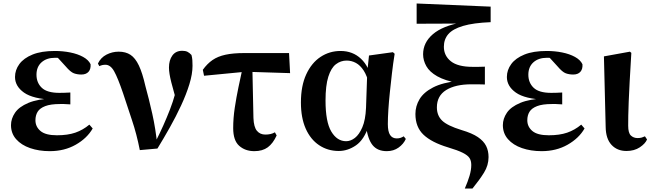

<svg xmlns="http://www.w3.org/2000/svg" viewBox="-20 -849 3736 1100"><path d="M265 17Q203 17 152.5 -0.5Q102 -18 72.5 -51.5Q43 -85 43 -132Q43 -169 66 -203Q89 -237 142.5 -259.5Q196 -282 287 -286V-277Q169 -282 117.5 -318.5Q66 -355 66 -408Q66 -448 91 -482Q116 -516 166.5 -536.5Q217 -557 294 -557Q340 -557 382.5 -548.5Q425 -540 456 -523Q487 -506 499 -481Q501 -453 487 -437.5Q473 -422 446 -422Q423 -422 403.5 -429Q384 -436 356 -469L292 -539L354 -541L380 -514Q352 -516 332.5 -517Q313 -518 296 -518Q247 -518 218 -492Q189 -466 189 -421Q189 -375 219.5 -346Q250 -317 320 -317Q335 -317 349.5 -317.5Q364 -318 383 -319V-251Q359 -253 346.5 -253Q334 -253 324 -253Q270 -253 239 -241Q208 -229 195.5 -208.5Q183 -188 183 -160Q183 -123 212 -98.5Q241 -74 306 -74Q368 -74 411.5 -89Q455 -104 492 -135L511 -113Q479 -57 414 -20Q349 17 265 17Z M781 11Q763 -81 736 -161Q709 -241 685 -315Q655 -403 634 -440.5Q613 -478 584 -478Q565 -478 549 -470L541 -485Q557 -519 590 -536Q623 -553 660 -553Q700 -553 727.5 -535Q755 -517 775.5 -474Q796 -431 813 -356Q833 -284 852.5 -197Q872 -110 881 -17H862L869 -33Q895 -84 915.5 -130Q936 -176 953.5 -221Q971 -266 984 -313.5Q997 -361 1007 -413L997 -246Q975 -324 961.5 -377Q948 -430 948 -462Q948 -504 967.5 -531Q987 -558 1024 -558Q1042 -558 1053.5 -552.5Q1065 -547 1077 -534Q1081 -519 1082 -505Q1083 -491 1083 -472Q1083 -425 1065 -366.5Q1047 -308 1017.5 -244.5Q988 -181 952.5 -118Q917 -55 882 2Z M1149 -415 1142 -449Q1167 -484 1197.5 -505Q1228 -526 1272 -535.5Q1316 -545 1380 -545H1636L1642 -430L1387 -438ZM1437 17Q1385 17 1350.5 -13.5Q1316 -44 1316 -115Q1316 -172 1325 -231.5Q1334 -291 1346 -348.5Q1358 -406 1369 -456H1426L1432 -173Q1434 -121 1452 -99.5Q1470 -78 1500 -78Q1516 -78 1529.5 -81Q1543 -84 1555 -91L1565 -73Q1544 -27 1514 -5Q1484 17 1437 17Z M1921 16Q1858 16 1808.5 -17Q1759 -50 1731.5 -112Q1704 -174 1704 -262Q1704 -357 1734.5 -423Q1765 -489 1816.5 -523Q1868 -557 1931 -557Q2001 -557 2048.5 -512Q2096 -467 2109 -388H2116L2095 -364Q2083 -415 2063.5 -445Q2044 -475 2019 -488.5Q1994 -502 1966 -502Q1932 -502 1904.5 -481Q1877 -460 1861 -409.5Q1845 -359 1845 -273Q1845 -151 1878 -95.5Q1911 -40 1963 -40Q1989 -40 2013.5 -59Q2038 -78 2056 -120Q2074 -162 2077 -231L2084 -435L2094 -531L2231 -550L2241 -541Q2232 -485 2225.5 -428.5Q2219 -372 2213.5 -319.5Q2208 -267 2205 -220.5Q2202 -174 2202 -138Q2202 -95 2215 -75.5Q2228 -56 2253 -56Q2266 -56 2275.5 -59.5Q2285 -63 2293 -68L2305 -53Q2292 -24 2263.5 -3.5Q2235 17 2196 17Q2143 17 2115 -17Q2087 -51 2077 -127L2093 -129Q2066 -48 2019 -16Q1972 16 1921 16Z M2643 231Q2660 192 2670 158.5Q2680 125 2680 96Q2680 72 2670 56.5Q2660 41 2631.5 26.5Q2603 12 2546 -5Q2453 -33 2406.5 -77Q2360 -121 2360 -196Q2360 -241 2383.5 -280.5Q2407 -320 2461 -348Q2515 -376 2606 -386L2604 -373Q2529 -387 2485 -412Q2441 -437 2422.5 -470Q2404 -503 2404 -538Q2404 -605 2460 -653Q2516 -701 2628 -721L2614 -704V-714L2367 -713V-829L2791 -811V-722Q2692 -718 2633 -700.5Q2574 -683 2548.5 -653.5Q2523 -624 2523 -581Q2523 -530 2563 -498Q2603 -466 2688 -466Q2701 -466 2721 -466Q2741 -466 2758 -467V-365Q2739 -366 2717 -366Q2695 -366 2681 -366Q2589 -366 2536 -333Q2483 -300 2483 -234Q2483 -187 2513 -158Q2543 -129 2624 -104Q2685 -86 2718 -63.5Q2751 -41 2765 -13Q2779 15 2779 51Q2779 98 2753 140Q2727 182 2687 231Z M3083 17Q3021 17 2970.5 -0.5Q2920 -18 2890.5 -51.5Q2861 -85 2861 -132Q2861 -169 2884 -203Q2907 -237 2960.5 -259.5Q3014 -282 3105 -286V-277Q2987 -282 2935.5 -318.5Q2884 -355 2884 -408Q2884 -448 2909 -482Q2934 -516 2984.5 -536.5Q3035 -557 3112 -557Q3158 -557 3200.5 -548.5Q3243 -540 3274 -523Q3305 -506 3317 -481Q3319 -453 3305 -437.5Q3291 -422 3264 -422Q3241 -422 3221.5 -429Q3202 -436 3174 -469L3110 -539L3172 -541L3198 -514Q3170 -516 3150.5 -517Q3131 -518 3114 -518Q3065 -518 3036 -492Q3007 -466 3007 -421Q3007 -375 3037.5 -346Q3068 -317 3138 -317Q3153 -317 3167.5 -317.5Q3182 -318 3201 -319V-251Q3177 -253 3164.5 -253Q3152 -253 3142 -253Q3088 -253 3057 -241Q3026 -229 3013.5 -208.5Q3001 -188 3001 -160Q3001 -123 3030 -98.5Q3059 -74 3124 -74Q3186 -74 3229.5 -89Q3273 -104 3310 -135L3329 -113Q3297 -57 3232 -20Q3167 17 3083 17Z M3569 16Q3516 16 3483.5 -19Q3451 -54 3450 -121L3440 -526L3589 -553L3597 -546Q3591 -450 3587.5 -382Q3584 -314 3582 -267Q3580 -220 3579.5 -187Q3579 -154 3579 -129Q3579 -87 3594.5 -72.5Q3610 -58 3633 -58Q3647 -58 3657 -61Q3667 -64 3675 -68L3687 -50Q3677 -26 3645.5 -5Q3614 16 3569 16Z"/></svg>

Font: Noto Serif JP ExtraBold
Style: Regular
Weight: 800
Designer: Ryoko NISHIZUKA 西塚涼子 (kana & ideographs); Frank Grießhammer (Latin, Greek & Cyrillic); Wenlong ZHANG 张文龙 (bopomofo); San
Foundry: Adobe
Version: Version 2.003-H1;hotconv 1.1.1;makeotfexe 2.6.0